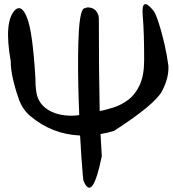

<svg xmlns="http://www.w3.org/2000/svg" viewBox="-20 -752 819 911"><path d="M376 105Q375 103 372.5 74Q370 45 366.5 -2.5Q363 -50 360 -109Q225 -115 122 -203Q87 -233 70 -280Q53 -327 42 -375Q31 -421 31 -461Q-3 -653 53 -706Q84 -732 109 -666Q135 -600 148 -381Q148 -346 151 -326Q156 -267 202 -235Q248 -203 321 -203Q336 -203 356 -206Q353 -275 351.5 -347Q350 -419 350.5 -484.5Q351 -550 354 -601.5Q357 -653 364 -683Q371 -713 382 -713Q397 -718 397 -717Q422 -716 435 -701Q450 -682 449 -663Q449 -533 450 -423.5Q451 -314 453 -225Q485 -231 521.5 -243Q558 -255 590.5 -280Q623 -305 643.5 -350Q664 -395 664 -468Q664 -529 662.5 -581.5Q661 -634 657 -680Q650 -771 706 -704Q715 -694 725 -666.5Q735 -639 744.5 -605Q754 -571 761 -540Q768 -509 771 -491L779 -440Q782 -383 749 -320Q715 -256 521 -131Q489 -121 457 -116Q460 -57 463 -11Q418 210 376 105Z"/></svg>

Font: Mansalva
Style: Regular
Weight: 400
Designer: Carolina Short
Foundry: Carolina Short
Version: Version 2.112; ttfautohint (v1.8.4.7-5d5b)